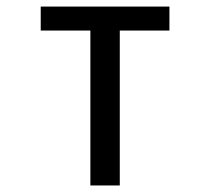

<svg xmlns="http://www.w3.org/2000/svg" viewBox="-20 -567 642 587"><path d="M346.2 0V-473.6H498V-546.9H104.5V-473.6H256.3V0Z"/></svg>

Font: Hack Dev
Style: Regular
Weight: 400
Designer: Christopher Simpkins
Foundry: Christopher Simpkins
Version: Version 2.0315